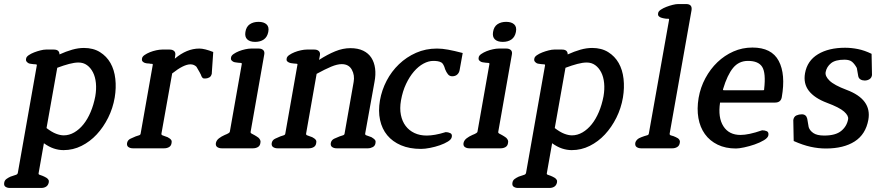

<svg xmlns="http://www.w3.org/2000/svg" viewBox="-43 -733 4364 949"><path d="M251 -464Q284 -479 314 -487.5Q344 -496 372 -496Q418 -496 451 -475.5Q484 -455 503 -421.5Q522 -388 527 -343.5Q532 -299 524 -251Q515 -198 491.5 -151Q468 -104 435 -68.5Q402 -33 360 -12Q318 9 271 9Q247 9 223 1Q199 -7 174 -25L148 122Q146 129 153 131Q160 133 167 136Q172 138 177 140.5Q182 143 187 146Q192 149 196 155Q200 161 198 169Q195 183 185 189.5Q175 196 161 196H5Q-7 196 -16 190Q-25 184 -22 169Q-20 158 -11 151.5Q-2 145 9 140Q12 139 15 138Q18 137 21 136Q29 133 36 131Q43 129 45 122L139 -410Q140 -415 133.5 -415Q127 -415 121 -416Q116 -417 110 -417.5Q104 -418 99 -420Q93 -423 88.5 -428.5Q84 -434 86 -443Q87 -452 98.5 -460Q110 -468 125.5 -474Q141 -480 157 -484Q173 -488 184 -488H223Q251 -488 251 -464ZM345 -424Q325 -424 298.5 -417Q272 -410 240 -398L187 -100Q213 -80 234 -72Q255 -64 272 -64Q299 -64 324 -78.5Q349 -93 369.5 -118.5Q390 -144 405 -179.5Q420 -215 428 -257Q434 -292 431 -322.5Q428 -353 416.5 -375.5Q405 -398 387 -411Q369 -424 345 -424Z M972 -345Q962 -344 958 -348.5Q954 -353 952 -358Q951 -360 950.5 -362.5Q950 -365 948 -367Q947 -369 946 -371.5Q945 -374 943 -377L928 -403Q916 -415 898 -415Q865 -415 808 -370L755 -73Q754 -66 760.5 -64Q767 -62 774 -59Q786 -56 795 -49Q800 -46 803.5 -40.5Q807 -35 805 -26Q803 -12 792.5 -6Q782 0 769 0H613Q601 0 592 -6Q583 -12 585 -26Q588 -41 602 -47.5Q616 -54 628 -59Q636 -62 643.5 -64Q651 -66 652 -72L712 -412Q713 -418 707 -417.5Q701 -417 695 -419Q682 -419 673 -422Q667 -424 662 -429Q657 -434 659 -444Q660 -453 671.5 -461Q683 -469 698 -475Q713 -481 729.5 -484.5Q746 -488 758 -488H796Q810 -488 818 -480.5Q826 -473 823 -458L821 -443Q880 -493 942 -493Q968 -493 1011 -476L1004 -374V-370Q1001 -355 991 -350Q981 -345 972 -345Z M1218 -526Q1192 -526 1179 -538.5Q1166 -551 1170 -575Q1174 -601 1191.5 -613Q1209 -625 1235 -625Q1261 -625 1274.5 -612.5Q1288 -600 1283 -575Q1278 -550 1261 -538Q1244 -526 1218 -526ZM1208 0H1052Q1040 0 1031 -6Q1022 -12 1024 -26Q1027 -40 1039.5 -49.5Q1052 -59 1068 -66Q1079 -70 1087 -75Q1093 -79 1093 -82L1152 -416Q1153 -422 1147 -422Q1141 -422 1134 -423Q1129 -424 1123 -424.5Q1117 -425 1112 -427Q1107 -429 1102 -434Q1097 -439 1099 -449Q1100 -458 1111.5 -466Q1123 -474 1138 -480Q1153 -486 1169.5 -489.5Q1186 -493 1198 -493H1236Q1250 -493 1258 -485.5Q1266 -478 1263 -463L1196 -83Q1194 -76 1201 -72.5Q1208 -69 1215 -65Q1220 -62 1225 -59Q1230 -56 1235 -52Q1240 -47 1243 -41Q1246 -35 1244 -26Q1242 -12 1231.5 -6Q1221 0 1208 0Z M1776 0H1620Q1608 0 1599 -6Q1590 -12 1592 -26Q1595 -41 1609 -47.5Q1623 -54 1636 -59Q1644 -62 1651.5 -64Q1659 -66 1660 -72L1705 -328Q1711 -361 1696 -388.5Q1681 -416 1646 -416Q1624 -416 1594 -403.5Q1564 -391 1522 -368L1470 -73Q1469 -66 1475.5 -64Q1482 -62 1489 -59Q1501 -56 1510 -49Q1515 -46 1518.5 -40.5Q1522 -35 1520 -26Q1518 -12 1507.5 -6Q1497 0 1484 0H1328Q1316 0 1307 -6Q1298 -12 1300 -26Q1303 -41 1317 -47.5Q1331 -54 1343 -59Q1351 -62 1358.5 -64Q1366 -66 1367 -72L1427 -412Q1429 -418 1422.5 -418Q1416 -418 1410 -419Q1404 -420 1398.5 -420.5Q1393 -421 1388 -423Q1382 -425 1377 -429.5Q1372 -434 1374 -444Q1375 -453 1386.5 -461Q1398 -469 1413 -475Q1428 -481 1444.5 -484.5Q1461 -488 1473 -488H1511Q1525 -488 1533 -480.5Q1541 -473 1538 -458L1534 -437Q1576 -464 1614 -479.5Q1652 -495 1689 -495Q1726 -495 1752 -482.5Q1778 -470 1792.5 -447.5Q1807 -425 1811 -394.5Q1815 -364 1808 -328L1762 -73Q1761 -66 1768 -64Q1775 -62 1782 -59Q1794 -56 1802 -49Q1807 -46 1811 -40.5Q1815 -35 1813 -26Q1811 -12 1799.5 -6Q1788 0 1776 0Z M2038 3Q1981 3 1939 -15Q1897 -33 1871 -64.5Q1845 -96 1835.5 -140Q1826 -184 1835 -237Q1844 -288 1868 -334Q1892 -380 1929 -415.5Q1966 -451 2013.5 -472Q2061 -493 2117 -493Q2142 -493 2172 -487.5Q2202 -482 2244 -471L2229 -388Q2227 -374 2217.5 -365Q2208 -356 2192 -356Q2179 -356 2171 -366Q2163 -376 2157 -391Q2154 -403 2149 -412Q2145 -420 2139 -424Q2130 -429 2120 -430.5Q2110 -432 2099 -432Q2075 -432 2050 -418.5Q2025 -405 2003 -379.5Q1981 -354 1964 -318Q1947 -282 1939 -237Q1932 -197 1938.5 -165Q1945 -133 1962 -110.5Q1979 -88 2005.5 -75.5Q2032 -63 2066 -63Q2085 -63 2108 -67Q2131 -71 2160 -80Q2172 -80 2182.5 -75Q2193 -70 2190 -56Q2188 -44 2171 -33.5Q2154 -23 2131 -15Q2108 -7 2082.5 -2Q2057 3 2038 3Z M2442 -526Q2416 -526 2403 -538.5Q2390 -551 2394 -575Q2398 -601 2415.5 -613Q2433 -625 2459 -625Q2485 -625 2498.5 -612.5Q2512 -600 2507 -575Q2502 -550 2485 -538Q2468 -526 2442 -526ZM2432 0H2276Q2264 0 2255 -6Q2246 -12 2248 -26Q2251 -40 2263.5 -49.5Q2276 -59 2292 -66Q2303 -70 2311 -75Q2317 -79 2317 -82L2376 -416Q2377 -422 2371 -422Q2365 -422 2358 -423Q2353 -424 2347 -424.5Q2341 -425 2336 -427Q2331 -429 2326 -434Q2321 -439 2323 -449Q2324 -458 2335.5 -466Q2347 -474 2362 -480Q2377 -486 2393.5 -489.5Q2410 -493 2422 -493H2460Q2474 -493 2482 -485.5Q2490 -478 2487 -463L2420 -83Q2418 -76 2425 -72.5Q2432 -69 2439 -65Q2444 -62 2449 -59Q2454 -56 2459 -52Q2464 -47 2467 -41Q2470 -35 2468 -26Q2466 -12 2455.5 -6Q2445 0 2432 0Z M2763 -464Q2796 -479 2826 -487.5Q2856 -496 2884 -496Q2930 -496 2963 -475.5Q2996 -455 3015 -421.5Q3034 -388 3039 -343.5Q3044 -299 3036 -251Q3027 -198 3003.5 -151Q2980 -104 2947 -68.5Q2914 -33 2872 -12Q2830 9 2783 9Q2759 9 2735 1Q2711 -7 2686 -25L2660 122Q2658 129 2665 131Q2672 133 2679 136Q2684 138 2689 140.5Q2694 143 2699 146Q2704 149 2708 155Q2712 161 2710 169Q2707 183 2697 189.5Q2687 196 2673 196H2517Q2505 196 2496 190Q2487 184 2490 169Q2492 158 2501 151.5Q2510 145 2521 140Q2524 139 2527 138Q2530 137 2533 136Q2541 133 2548 131Q2555 129 2557 122L2651 -410Q2652 -415 2645.5 -415Q2639 -415 2633 -416Q2628 -417 2622 -417.5Q2616 -418 2611 -420Q2605 -423 2600.5 -428.5Q2596 -434 2598 -443Q2599 -452 2610.5 -460Q2622 -468 2637.5 -474Q2653 -480 2669 -484Q2685 -488 2696 -488H2735Q2763 -488 2763 -464ZM2857 -424Q2837 -424 2810.5 -417Q2784 -410 2752 -398L2699 -100Q2725 -80 2746 -72Q2767 -64 2784 -64Q2811 -64 2836 -78.5Q2861 -93 2881.5 -118.5Q2902 -144 2917 -179.5Q2932 -215 2940 -257Q2946 -292 2943 -322.5Q2940 -353 2928.5 -375.5Q2917 -398 2899 -411Q2881 -424 2857 -424Z M3281 0H3125Q3113 0 3104 -6Q3095 -12 3097 -27Q3099 -35 3104.5 -41Q3110 -47 3116 -50Q3126 -55 3141 -60Q3149 -63 3156 -64.5Q3163 -66 3164 -73L3264 -635Q3265 -641 3258.5 -640.5Q3252 -640 3246 -641Q3240 -642 3234.5 -643Q3229 -644 3224 -646Q3218 -648 3213 -653Q3208 -658 3210 -668Q3211 -677 3223 -685Q3235 -693 3250.5 -699Q3266 -705 3282 -709Q3298 -713 3309 -713H3348Q3380 -713 3375 -682L3267 -73Q3266 -66 3272.5 -64Q3279 -62 3286 -60Q3291 -58 3296.5 -55.5Q3302 -53 3307 -50Q3312 -47 3315.5 -41Q3319 -35 3317 -27Q3315 -13 3304.5 -6.5Q3294 0 3281 0Z M3788 -226H3516Q3505 -152 3532.5 -109Q3560 -66 3617 -66Q3637 -66 3663 -71.5Q3689 -77 3724 -89Q3737 -89 3747 -84.5Q3757 -80 3755 -65Q3753 -52 3733 -40Q3713 -28 3687 -19Q3661 -10 3635 -4.5Q3609 1 3595 1Q3543 1 3504 -18Q3465 -37 3441 -70.5Q3417 -104 3409 -149.5Q3401 -195 3410 -249Q3419 -301 3443.5 -346.5Q3468 -392 3503 -425.5Q3538 -459 3582 -478.5Q3626 -498 3676 -498Q3771 -498 3806 -432Q3841 -366 3821 -252Q3816 -226 3788 -226ZM3654 -432Q3609 -432 3580.5 -397.5Q3552 -363 3531 -293Q3530 -288 3531 -287.5Q3532 -287 3537 -287H3727Q3732 -287 3733 -287.5Q3734 -288 3734 -293Q3743 -372 3724.5 -402Q3706 -432 3654 -432Z M4039 1Q4002 1 3963.5 -7.5Q3925 -16 3880 -36L3878 -140Q3881 -157 3893.5 -162.5Q3906 -168 3920 -168Q3942 -168 3947 -146L3954 -105Q3959 -88 3977 -75.5Q3995 -63 4031 -63Q4087 -63 4115 -86Q4143 -109 4149 -144Q4152 -161 4129 -181.5Q4106 -202 4044 -225Q3983 -248 3955 -284Q3927 -320 3936 -371Q3947 -433 4000 -465Q4053 -497 4134 -497Q4165 -497 4197.5 -490.5Q4230 -484 4265 -467L4267 -362Q4265 -348 4254.5 -341.5Q4244 -335 4231 -335Q4219 -335 4210 -340.5Q4201 -346 4199 -357L4192 -397Q4181 -417 4168.5 -427.5Q4156 -438 4131 -438Q4086 -438 4064.5 -420.5Q4043 -403 4038 -377Q4034 -357 4057 -334.5Q4080 -312 4141 -289Q4267 -242 4249 -141Q4236 -69 4181.5 -34Q4127 1 4039 1Z"/></svg>

Font: Jura
Style: Bold Italic
Weight: 700
Designer: Ed Merritt
Foundry: Ten by Twenty
Version: Version 1.007